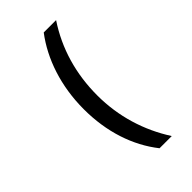

<svg xmlns="http://www.w3.org/2000/svg" viewBox="-267 -790 1034 1034"><g transform="rotate(-45 250.0 -273.0)"><path d="M293 168H386C303 39 257 -110 257 -270C257 -433 300 -583 387 -714H293C206 -600 153 -444 153 -269C153 -96 203 54 293 168Z"/></g></svg>

Font: Noto Sans Mono ExtraCondensed SemiBold
Style: Regular
Weight: 600
Width: 2
Designer: Monotype Design Team
Foundry: Monotype Imaging Inc.
Version: Version 2.014